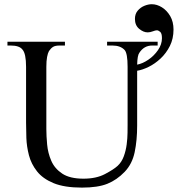

<svg xmlns="http://www.w3.org/2000/svg" viewBox="-20 -856 864 892"><path d="M786.1 -718.8Q786.1 -676.3 769.3 -642.6Q752.4 -608.9 726.1 -584.2Q699.7 -559.6 670.7 -545.4Q641.6 -531.2 617.2 -527.3V-272.5Q617.2 -204.1 605.7 -149.2Q594.2 -94.2 559.1 -57.6Q522.9 -20 478.8 -2.2Q434.6 15.6 360.8 15.6Q279.3 15.6 229 -5.1Q178.7 -25.9 151.9 -60.1Q125 -94.2 114.5 -134.5Q104 -174.8 102.5 -214.6Q101.1 -254.4 101.1 -285.6V-545.4Q101.1 -606.9 84.5 -625.5Q70.3 -644.5 29.8 -644.5H14.6V-662.1H281.7V-644.5H256.8Q236.8 -644.5 226.6 -638.2Q216.3 -631.8 207.5 -618.7Q202.1 -609.4 198.7 -591.1Q195.3 -572.8 195.3 -545.4V-256.3Q195.3 -224.1 199 -184.6Q202.6 -145 218.3 -108.9Q233.9 -72.8 269.3 -49.3Q304.7 -25.9 367.7 -25.9Q427.2 -25.9 467.8 -47.4Q508.3 -68.8 526.4 -85.4Q545.4 -103 555.2 -129.9Q564.9 -156.7 568.6 -185.5Q572.3 -214.4 572.5 -239Q572.8 -263.7 572.8 -277.3V-545.4Q572.8 -607.9 559.1 -623.5Q539.6 -644.5 502.4 -644.5H477.5V-662.1H712.4V-644.5H687Q649.4 -644.5 627.4 -610.8Q618.2 -599.1 617.2 -555.7Q642.6 -560.5 669.2 -578.6Q695.8 -596.7 714.1 -623.3Q732.4 -649.9 732.4 -678.7Q732.4 -701.7 723.6 -708.5Q714.8 -715.3 710 -715.3Q702.1 -715.3 689.7 -710.4Q677.2 -705.6 666 -705.6Q646.5 -705.6 626.7 -721.9Q606.9 -738.3 606.9 -768.1Q606.9 -791.5 619.9 -806.6Q632.8 -821.8 650.9 -829.1Q668.9 -836.4 685.1 -836.4Q709 -836.4 732.2 -822Q755.4 -807.6 770.8 -781.2Q786.1 -754.9 786.1 -718.8Z"/></svg>

Font: BabelStone Roman
Style: Regular
Weight: 400
Designer: Walt Agee, Victor Gaultney, Peter Martin, Debbi Hosken, Becca Hirsbrunner (SIL); Andrew West (BabelStone)
Foundry: BabelStone
Version: Version 16.000